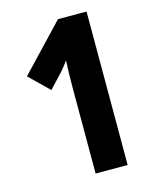

<svg xmlns="http://www.w3.org/2000/svg" viewBox="-109 -789 698 863"><g transform="rotate(-15 240.5 -357.0)"><path d="M377 0V-714H244L43 -502L133 -414L195 -480C210 -497 222 -512 231 -526C229 -486 228 -444 228 -398V0Z"/></g></svg>

Font: Noto Sans Arabic UI ExtraCondensed Extra
Style: Regular
Weight: 800
Width: 3
Designer: Nadine Chahine - Monotype Design Team
Foundry: Monotype Imaging Inc.
Version: Version 1.900